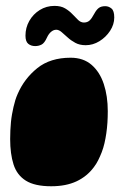

<svg xmlns="http://www.w3.org/2000/svg" viewBox="-20 -610 434 652"><path d="M154 22.5Q98 22.5 67.8 3.5Q37.5 -15.5 26 -51.5Q14.5 -87.5 14.5 -138Q14.5 -153 15.2 -167.5Q16 -182 17.2 -195.5Q18.5 -209 20.8 -221.8Q23 -234.5 25.8 -246.5Q28.5 -258.5 32 -269.8Q35.5 -281 40 -291Q62.5 -343 106.5 -378.5Q150.5 -414 220 -414Q263 -414 291 -389.8Q319 -365.5 332.5 -324.5Q346 -283.5 346 -232.5Q346 -212.5 344.8 -193.5Q343.5 -174.5 341 -157.2Q338.5 -140 334.8 -123.8Q331 -107.5 325.5 -93.2Q320 -79 313.5 -66Q307 -53 298.5 -42Q275.5 -11 239.8 5.8Q204 22.5 154 22.5ZM99.5 -453.5Q85.5 -453.5 76 -461.2Q66.5 -469 66.5 -489Q66.5 -516 79.5 -539Q92.5 -562 115 -576Q137.5 -590 165 -590Q187 -590 201.2 -581.5Q215.5 -573 226 -561.8Q236.5 -550.5 245.5 -542Q254.5 -533.5 265 -533.5Q276.5 -533.5 284 -540.2Q291.5 -547 300.5 -564Q307.5 -577 315.5 -583Q323.5 -589 337.5 -589Q349 -589 358.5 -581.2Q368 -573.5 368 -550.5Q368 -527 353.8 -505.2Q339.5 -483.5 317.5 -470Q295.5 -456.5 271 -456.5Q250.5 -456.5 235.8 -464.5Q221 -472.5 209.8 -482.8Q198.5 -493 189.2 -501Q180 -509 171 -509Q162 -509 153.8 -502.2Q145.5 -495.5 139.5 -482.5Q131 -463.5 121 -458.5Q111 -453.5 99.5 -453.5Z"/></svg>

Font: Gluten Thin Black
Style: Regular
Weight: 900
Version: Version 1.300